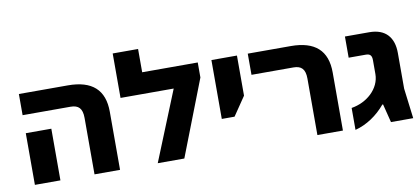

<svg xmlns="http://www.w3.org/2000/svg" viewBox="-70 -1004 2754 1259"><g transform="rotate(-10 1307.0 -375.0)"><path d="M472 0H642V-387C642 -533 562 -605 401 -605H75V-464H394C447 -464 472 -439 472 -376ZM75 0H245V-344H75Z M896 -605V-760H727V-464H1081L893 0H1070L1266 -505V-605Z M1357 -213H1442L1527 -338V-605H1357Z M1956 0H2126V-387C2126 -533 2046 -605 1885 -605H1599V-464H1878C1931 -464 1956 -439 1956 -376Z M2208 10C2285 -10 2356 -58 2410 -123H2415L2446 0H2594L2569 -201V-439C2569 -541 2517 -605 2408 -605H2246V-464H2360C2390 -464 2400 -450 2400 -420V-328C2400 -280 2378 -235 2341 -200C2307 -168 2262 -145 2208 -136Z"/></g></svg>

Font: Noto Sans Hebrew Extra
Style: Regular
Weight: 800
Designer: Monotype Design Team
Foundry: Monotype Imaging Inc.
Version: Version 1.902